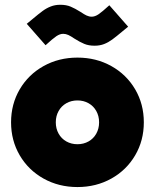

<svg xmlns="http://www.w3.org/2000/svg" viewBox="-20 -754 636 788"><path d="M25.4 -252Q25.4 -326.7 61 -387.5Q96.7 -448.2 158.9 -482.9Q221.2 -517.6 297.9 -517.6Q374.5 -517.6 436.8 -482.9Q499 -448.2 534.7 -387.5Q570.3 -326.7 570.3 -252Q570.3 -177.2 534.7 -116.5Q499 -55.7 436.8 -21Q374.5 13.7 297.9 13.7Q221.2 13.7 158.9 -21Q96.7 -55.7 61 -116.5Q25.4 -177.2 25.4 -252ZM386.7 -252Q386.7 -277.8 375.2 -298.3Q363.8 -318.8 343.5 -330.3Q323.2 -341.8 297.9 -341.8Q272.5 -341.8 252.2 -330.3Q231.9 -318.8 220.5 -298.3Q209 -277.8 209 -252Q209 -226.1 220.5 -205.6Q231.9 -185.1 252.2 -173.6Q272.5 -162.1 297.9 -162.1Q323.2 -162.1 343.5 -173.6Q363.8 -185.1 375.2 -205.6Q386.7 -226.1 386.7 -252ZM285.2 -595.7Q271 -605.5 260.5 -610.4Q250 -615.2 239.3 -615.2Q226.1 -615.2 211.4 -605.5Q196.8 -595.7 167 -568.4L89.8 -656.2L112.3 -674.8Q139.6 -697.8 155.3 -709.2Q170.9 -720.7 188.5 -727.5Q206.1 -734.4 227.5 -734.4Q252 -734.4 270 -726.8Q288.1 -719.2 310.5 -705.1Q324.7 -695.3 335.2 -690.4Q345.7 -685.5 356.4 -685.5Q369.6 -685.5 384.3 -695.3Q398.9 -705.1 428.7 -732.4L505.9 -644.5L483.4 -626Q456.1 -603 440.4 -591.6Q424.8 -580.1 407.2 -573.2Q389.6 -566.4 368.2 -566.4Q343.8 -566.4 325.7 -574Q307.6 -581.5 285.2 -595.7Z"/></svg>

Font: Wanted Sans ExtraBlack
Style: Regular
Weight: 900
Designer: Original Design by Kil Hyung-jin and Kang Hanbin, Wanted Lab, Inc; Hangeul from Source Han Sans by Jang Soo-young and Ka
Foundry: Wanted Lab, Inc.
Version: Version 1.001